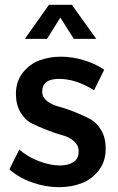

<svg xmlns="http://www.w3.org/2000/svg" viewBox="-20 -772 488 796"><path d="M183 -752H278L379 -611H286L230 -699L175 -611H83ZM370 -398Q294 -445 225 -445Q155 -445 155 -392Q155 -369 174.5 -353.5Q194 -338 224 -330Q254 -322 288 -308.5Q322 -295 351.5 -279.5Q381 -264 400 -231.5Q419 -199 418 -154Q418 -102 389 -65Q360 -28 317.5 -12Q275 4 224 4Q169 4 113.5 -15.5Q58 -35 19 -70L60 -152Q94 -122 141 -104Q188 -86 228 -86Q263 -86 284.5 -100Q306 -114 306 -143Q307 -168 288 -185.5Q269 -203 240 -211Q211 -219 177 -232Q143 -245 113.5 -259.5Q84 -274 65 -306Q46 -338 46 -383Q46 -434 74 -470Q102 -506 143 -521.5Q184 -537 233 -537Q279 -537 327.5 -522.5Q376 -508 412 -483Z"/></svg>

Font: Steamflix Grotesk
Style: Regular
Weight: 400
Designer: Julieta Ulanovsky
Foundry: Julieta Ulanovsky
Version: Version 4.000;PS 004.000;hotconv 1.0.88;makeotf.lib2.5.64775